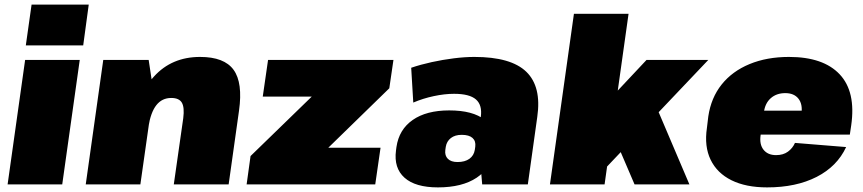

<svg xmlns="http://www.w3.org/2000/svg" viewBox="-20 -800 3746 833"><path d="M326 -540 250 0H13L89 -540ZM365 -780 341 -603H92L117 -780Z M775 -287Q781 -334 769 -354.5Q757 -375 723 -375Q683 -375 658.5 -344Q634 -313 624 -250L538 -163L547 -221Q571 -383 648 -468Q725 -553 848 -553Q953 -553 993.5 -497Q1034 -441 1017 -320L972 0H734ZM428 -540H625L646 -401L589 0H352Z M1067 -123 1416 -462 1427 -381H1120L1143 -540H1687L1669 -417L1316 -73L1308 -159H1631L1608 0H1050Z M2054 -211 2066 -293Q2073 -344 2045 -368.5Q2017 -393 1950 -393Q1909 -393 1862 -383Q1815 -373 1773 -355L1764 -506Q1805 -520 1853 -530.5Q1901 -541 1949 -547Q1997 -553 2038 -553Q2197 -553 2263.5 -488.5Q2330 -424 2311 -293L2270 0H2072ZM1880 13Q1782 13 1735 -29Q1688 -71 1698 -147L1700 -162Q1711 -238 1770.5 -279.5Q1830 -321 1929 -321Q2032 -321 2083 -280Q2134 -239 2124 -163L2122 -148Q2111 -71 2048 -29Q1985 13 1880 13ZM1965 -97Q1997 -97 2016.5 -111Q2036 -125 2040 -150L2042 -164Q2045 -188 2030 -201.5Q2015 -215 1983 -215Q1954 -215 1936 -201Q1918 -187 1914 -163L1912 -149Q1909 -125 1923 -111Q1937 -97 1965 -97Z M2434 -166 2785 -540H3053L2600 -63ZM2470 -740H2707L2603 0H2366ZM2637 -224 2825 -343 2971 0H2733Z M3308 13Q3216 13 3153.5 -18Q3091 -49 3063 -107Q3035 -165 3047 -245L3053 -295Q3065 -376 3111 -433.5Q3157 -491 3232 -522Q3307 -553 3403 -553Q3552 -553 3623 -477.5Q3694 -402 3673 -256L3667 -216H3238L3252 -320H3495L3454 -282L3457 -306Q3463 -348 3444 -372Q3425 -396 3387 -396Q3349 -396 3324 -374Q3299 -352 3294 -312L3280 -214Q3274 -174 3292.5 -150.5Q3311 -127 3347 -127Q3378 -127 3398.5 -142Q3419 -157 3429 -180L3651 -162Q3612 -78 3523 -32.5Q3434 13 3308 13Z"/></svg>

Font: Pathway Extreme SemiCondensed Black
Style: Italic
Weight: 900
Width: 4
Italic angle: -8°
Version: Version 1.001;gftools[0.9.26]